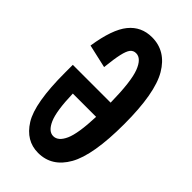

<svg xmlns="http://www.w3.org/2000/svg" viewBox="-224 -776 851 851"><g transform="rotate(45 202.0 -350.0)"><path d="M31 -326V-375H268Q266 -506 246 -558Q226 -610 193 -610Q176 -610 166 -597.5Q156 -585 149 -554Q142 -523 136 -466L26 -491Q44 -609 85 -659.5Q126 -710 193 -710Q280 -710 329 -627Q378 -544 378 -350Q378 -156 331 -73Q284 10 198 10Q122 10 76.5 -62.5Q31 -135 31 -326ZM193 -90Q224 -90 243.5 -133.5Q263 -177 267 -285H121Q124 -178 143.5 -134Q163 -90 193 -90Z"/></g></svg>

Font: Piscolabis
Style: Regular
Weight: 400
Designer: Ariel Martín Pérez
Foundry: Tunera Type Foundry
Version: Version 1.000